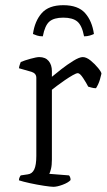

<svg xmlns="http://www.w3.org/2000/svg" viewBox="-20 -720 411 740"><path d="M186 0Q176 0 149.5 -4Q123 -8 95.5 -14Q68 -20 53 -25Q53 -31 55.5 -36.5Q58 -42 60 -44L87 -48Q104 -50 112 -67Q120 -84 120 -119V-420Q120 -437 102 -443L53 -457Q54 -465 56.5 -471.5Q59 -478 60 -481Q74 -487 97.5 -493.5Q121 -500 131 -500Q155 -500 167.5 -485Q180 -470 180 -446V-424Q193 -435 216 -453Q239 -471 262.5 -485.5Q286 -500 299 -500Q313 -500 329.5 -486.5Q346 -473 358.5 -457.5Q371 -442 371 -436Q370 -430 365 -413Q360 -396 350 -380Q341 -380 332.5 -382.5Q324 -385 320 -386Q313 -400 300.5 -419Q288 -438 280 -438Q274 -438 260 -430Q246 -422 230 -411Q214 -400 200 -389.5Q186 -379 180 -374V-105Q180 -83 176.5 -69Q173 -55 170 -50L246 -44Q248 -42 250 -37.5Q252 -33 252 -26Q243 -16 221.5 -8Q200 0 186 0ZM224 -700Q281 -700 308 -669.5Q335 -639 342 -589Q336 -586 326 -583Q316 -580 304 -580Q296 -622 278 -637Q260 -652 224 -652Q188 -652 170.5 -637Q153 -622 145 -580Q132 -580 123 -583Q114 -586 107 -589Q114 -639 141 -669.5Q168 -700 224 -700Z"/></svg>

Font: Texturina Thin
Style: Regular
Weight: 100
Designer: Guillermo Torres Carreño
Foundry: Omnibus-Type
Version: Version 1.002; ttfautohint (v1.8.3)